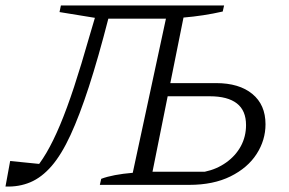

<svg xmlns="http://www.w3.org/2000/svg" viewBox="-25 -674 1053 700"><path d="M-5 6 12 -87 142 -74 92 -45Q119 -74 144 -116.5Q169 -159 194 -218.5Q219 -278 245 -357Q271 -436 300 -538L321 -609L192 -630L197 -654H792L787 -632Q752 -624 716 -618.5Q680 -613 644 -610L531 -48H722Q765 -57 799.5 -81.5Q834 -106 853 -141Q872 -176 872 -218Q872 -271 838.5 -297Q805 -323 740 -323H555L565 -371H763Q847 -371 895 -331.5Q943 -292 943 -221Q943 -163 910.5 -112.5Q878 -62 815.5 -31Q753 0 665 0H339L344 -22Q365 -30 394 -35.5Q423 -41 459 -44L580 -606H370Q333 -462 299 -357.5Q265 -253 232 -181.5Q199 -110 163 -68.5Q127 -27 85.5 -9.5Q44 8 -5 6Z"/></svg>

Font: Piazzolla 8pt ExtraLight
Style: Italic
Weight: 250
Italic angle: -11.3°
Designer: Juan Pablo del Peral
Foundry: Huerta Tipografica
Version: Version 2.001